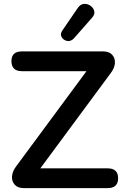

<svg xmlns="http://www.w3.org/2000/svg" viewBox="-20 -970 643 990"><path d="M360 -771Q344 -755 325.5 -759Q307 -763 298 -778.5Q289 -794 301 -812L381 -929Q395 -949 413.5 -950Q432 -951 447 -940Q462 -929 466 -912.5Q470 -896 455 -879ZM103 0Q72 0 56 -17.5Q40 -35 42 -61.5Q44 -88 66 -116L426 -603H93Q39 -603 39 -655Q39 -705 93 -705H511Q542 -705 558 -688Q574 -671 572.5 -644.5Q571 -618 548 -589L188 -102H535Q589 -102 589 -51Q589 0 535 0Z"/></svg>

Font: Chiron GoRound TC M
Style: Regular
Weight: 500
Designer: Ryoko NISHIZUKA 西塚涼子 (kana, bopomofo & ideographs); Paul D. Hunt (Latin, Greek & Cyrillic); Sandoll Communications 산돌커뮤니
Foundry: Adobe
Version: Version 1.000;hotconv 1.1.1;makeotfexe 2.6.0